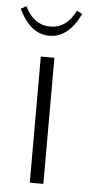

<svg xmlns="http://www.w3.org/2000/svg" viewBox="-71 -677 326 708"><g transform="rotate(5 91.5 -323.5)"><path d="M66.9 0V-466.8H117.2V0ZM-22 -636.2 -2 -647Q30.8 -580.1 91.8 -580.1Q152.3 -580.1 185.1 -647L205.1 -636.2Q161.1 -545.9 91.8 -545.9Q20.5 -545.9 -22 -636.2Z"/></g></svg>

Font: Resagokr
Style: Light
Weight: 300
Designer: gluk
Foundry: gluk
Version: Version 0.95